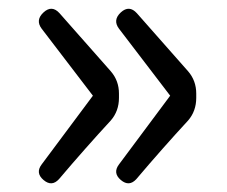

<svg xmlns="http://www.w3.org/2000/svg" viewBox="-20 -501 519 439"><path d="M233.4 -225.6Q174.8 -162.1 115.2 -91.8Q98.6 -73.2 79.6 -89.4Q60.5 -105.5 75.2 -125L192.4 -282.2L75.2 -435.5Q60.5 -455.1 79.6 -472.7Q98.6 -490.2 116.2 -470.7L233.4 -337.9Q252 -316.4 252 -287.1V-277.3Q252 -247.1 233.4 -225.6ZM410.2 -225.6Q351.6 -162.1 292 -91.8Q275.4 -73.2 256.3 -89.4Q237.3 -105.5 252 -125L369.1 -282.2L252 -435.5Q237.3 -455.1 256.3 -472.7Q275.4 -490.2 293 -470.7L410.2 -337.9Q428.7 -316.4 428.7 -287.1V-277.3Q428.7 -247.1 410.2 -225.6Z"/></svg>

Font: GenSenMaruGothic TW TTF Regular
Style: Regular
Weight: 400
Version: Version 1.301